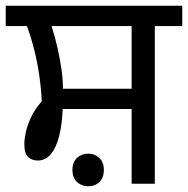

<svg xmlns="http://www.w3.org/2000/svg" viewBox="-27 -642 657 671"><path d="M433 0V-261H192Q190 -206 179.5 -165.5Q169 -125 150.5 -103Q132 -81 105 -81Q85 -81 71.5 -93Q58 -105 58 -139Q58 -154 63 -178.5Q68 -203 81.5 -232Q95 -261 119 -288Q117 -331 110.5 -376.5Q104 -422 93 -466.5Q82 -511 67 -551H-7V-622H610V-551H514V0ZM193 -332H433V-551H153Q166 -511 174.5 -472.5Q183 -434 188 -399Q193 -364 193 -332ZM281 9Q258 9 242 -6Q226 -21 226 -48Q226 -75 242 -90Q258 -105 281 -105Q304 -105 320 -90Q336 -75 336 -48Q336 -21 320.5 -6Q305 9 281 9Z"/></svg>

Font: gurmukhi15
Style: Book
Weight: 400
Designer: Jelle Bosma - Monotype Design Team
Foundry: Monotype Imaging Inc.
Version: Version 2.003